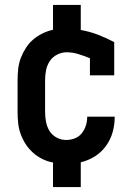

<svg xmlns="http://www.w3.org/2000/svg" viewBox="-20 -653 540 775"><path d="M194 102V3Q172 -1 151.5 -11Q131 -21 114 -36Q97 -51 84.5 -70Q72 -89 64 -110.5Q56 -132 53.5 -154.5Q51 -177 51 -200V-330Q51 -353 53.5 -375.5Q56 -398 64 -419Q72 -440 84.5 -459.5Q97 -479 114 -493.5Q131 -508 151.5 -518Q172 -528 194 -533V-633H306V-532Q341 -526 375 -513Q409 -500 441 -483V-349H343V-418Q321 -427 297 -434.5Q273 -442 249 -442Q249 -442 249 -442Q249 -442 249 -442Q229 -442 210.5 -432.5Q192 -423 181 -406.5Q170 -390 166 -370Q162 -350 162 -330V-200Q162 -180 166 -160Q170 -140 180.5 -123.5Q191 -107 209 -97.5Q227 -88 247 -88Q265 -88 282 -94.5Q299 -101 310 -115Q321 -129 326.5 -146Q332 -163 332 -181Q332 -181 332 -181.5Q332 -182 332 -182H443Q443 -182 443 -181.5Q443 -181 443 -180Q443 -149 434.5 -119Q426 -89 407.5 -63.5Q389 -38 362.5 -21.5Q336 -5 306 2V102Z"/></svg>

Font: iosevka_custom_sans_ss08
Style: Bold
Weight: 700
Designer: Belleve Invis
Foundry: Belleve Invis
Version: Version 10.3.0; ttfautohint (v1.8.3)